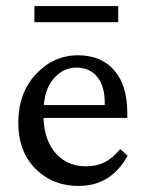

<svg xmlns="http://www.w3.org/2000/svg" viewBox="-20 -612 479 640"><path d="M94.7 -591.8H374V-538.1H94.7ZM242.2 7.8Q155.3 7.8 98.1 -49.6Q41 -106.9 41 -202.1Q41 -302.7 100.6 -365.7Q160.2 -428.7 242.2 -427.7Q318.8 -426.8 361.6 -376.7Q404.3 -326.7 404.3 -236.3V-218.8H125Q127.9 -143.1 166.5 -100.3Q205.1 -57.6 266.6 -57.6Q301.3 -57.6 328.4 -71Q355.5 -84.5 380.9 -115.2L405.3 -92.8Q350.1 7.8 242.2 7.8ZM234.4 -386.7Q193.8 -386.7 162.6 -354.2Q131.3 -321.8 126 -261.7H329.1V-269.5Q329.1 -325.2 304 -356Q278.8 -386.7 234.4 -386.7Z"/></svg>

Font: Crimson Pro
Style: Regular
Weight: 400
Designer: Jacques Le Bailly
Foundry: Baron von Fonthausen
Version: Version 1.003